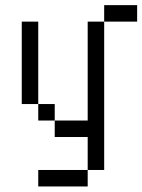

<svg xmlns="http://www.w3.org/2000/svg" viewBox="-20 -582 540 728"><path d="M500 -500H375V-562.5H500ZM62.5 -500H125V-187.5H62.5ZM125 62.5H312.5V125H125ZM125 -187.5H187.5V-125H125ZM187.5 -125H312.5V-500H375V62.5H312.5V-62.5H187.5Z"/></svg>

Font: 寒蝉点阵体 16px
Style: Regular
Weight: 400
Designer: Designed by Warren2060
Foundry: ChillType
Version: Version 1.000